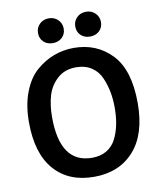

<svg xmlns="http://www.w3.org/2000/svg" viewBox="-93 -928 851 1015"><g transform="rotate(-10 332.0 -420.5)"><path d="M624 -331Q624 -164 544.5 -75.5Q465 13 330 13Q194 13 117 -75Q40 -163 40 -331Q40 -423 67 -492.5Q94 -562 138.5 -600.5Q183 -639 234 -658Q285 -677 341 -677Q464 -677 544 -593Q624 -509 624 -331ZM165 -336Q165 -88 337 -88Q383 -88 416 -108Q449 -128 466.5 -163.5Q484 -199 492 -239.5Q500 -280 500 -328Q500 -372 493 -410.5Q486 -449 469.5 -488.5Q453 -528 418.5 -551Q384 -574 335 -574Q274 -574 234.5 -538Q195 -502 180 -451Q165 -400 165 -336ZM369 -787Q369 -815 388.5 -834.5Q408 -854 438 -854Q468 -854 487.5 -834.5Q507 -815 507 -787Q507 -758 487.5 -739.5Q468 -721 438 -721Q407 -721 388 -739.5Q369 -758 369 -787ZM169 -787Q169 -815 188.5 -834.5Q208 -854 238 -854Q268 -854 287.5 -834.5Q307 -815 307 -787Q307 -758 287.5 -739.5Q268 -721 238 -721Q207 -721 188 -739.5Q169 -758 169 -787Z"/></g></svg>

Font: Bree Serif
Style: Regular
Weight: 400
Designer: Veronika Burian, Jos Scaglione
Foundry: TypeTogether
Version: Version 1.001